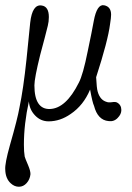

<svg xmlns="http://www.w3.org/2000/svg" viewBox="-20 -457 501 731"><path d="M442 -38Q442 -22 428 -8Q414 7 393 4Q352 0 338 -54Q332 -66 323 -116Q298 -56 249 -23Q209 5 165 5Q135 5 113.5 -17.5Q92 -40 90 -71Q71 15 71 94Q71 121 74 139Q75 144 87 172Q96 193 96 206Q94 226 81.5 240Q69 254 52 254Q35 254 21 241Q1 223 0 189Q-2 166 18 95Q47 -6 54 -47Q69 -118 81 -232L95 -371Q103 -442 139 -436Q166 -432 166 -392Q166 -375 162 -359Q153 -322 133 -248Q111 -159 111 -132Q111 -86 126 -63.5Q141 -41 170 -42Q231 -44 280 -142Q296 -172 314 -262Q330 -338 337 -377Q349 -442 376 -437Q403 -432 403 -401Q403 -390 399 -365Q391 -302 346 -163Q348 -121 352 -108Q361 -76 386 -69Q393 -66 407 -68Q418 -70 425 -67Q442 -58 442 -38Z"/></svg>

Font: GFS Baskerville
Style: Regular
Weight: 400
Designer: George Matthiopoulos
Foundry: George Matthiopoulos
Version: Version 1.0